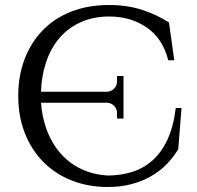

<svg xmlns="http://www.w3.org/2000/svg" viewBox="-20 -734 788 768"><path d="M706 -302 693 -137Q673 -104 646 -76.5Q619 -49 584 -29Q549 -9 506 2.5Q463 14 411 14Q333 14 267 -12Q201 -38 153.5 -86Q106 -134 79.5 -201Q53 -268 53 -351Q53 -432 79 -499Q105 -566 152 -614Q199 -662 266 -688Q333 -714 416 -714Q490 -714 550 -694Q610 -674 656 -644L677 -493H653Q631 -580 567 -624Q503 -668 417 -668Q354 -668 303.5 -645.5Q253 -623 217.5 -581.5Q182 -540 163 -481Q146 -429 144 -367H408Q425 -368 436.5 -379.5Q448 -391 448 -408V-430H474V-260H448V-283Q448 -299 436.5 -310.5Q425 -322 410 -323H144Q148 -269 164 -223Q184 -165 219.5 -123.5Q255 -82 304 -58.5Q353 -35 412 -32Q462 -32 507.5 -46Q553 -60 589 -91.5Q625 -123 649.5 -175Q674 -227 683 -302Z"/></svg>

Font: Constantine
Style: Regular
Weight: 400
Designer: Dukom Design
Version: Version 1.001;PS 001.001;hotconv 1.0.56;makeotf.lib2.0.21325